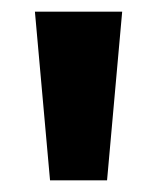

<svg xmlns="http://www.w3.org/2000/svg" viewBox="-20 -742 270 330"><path d="M66 -432H164L190 -722H40Z"/></svg>

Font: Perun
Style: Bold
Weight: 700
Foundry: Copyright (c) Stefan Peev, Context Ltd, 2016
Version: Version 1.089